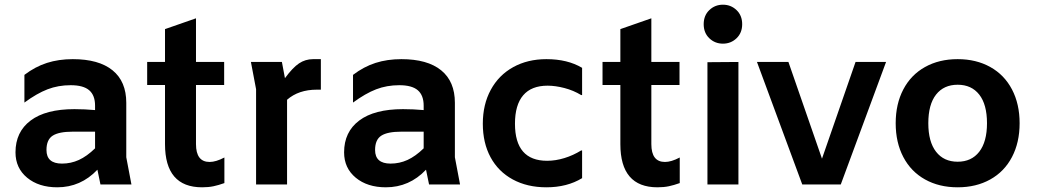

<svg xmlns="http://www.w3.org/2000/svg" viewBox="-20 -786 4420 818"><path d="M408 0 395 -63Q324 12 224 12Q145 12 95.5 -29Q46 -70 46 -137Q46 -224 110.5 -272.5Q175 -321 297 -321Q341 -321 385 -317V-336Q385 -380 360 -401.5Q335 -423 281 -423Q228 -423 182.5 -405.5Q137 -388 84 -349V-467Q130 -502 180 -518Q230 -534 290 -534Q401 -534 459.5 -486.5Q518 -439 518 -348V-116L540 0ZM244 -89Q282 -89 316 -104.5Q350 -120 385 -154V-225H289Q231 -225 204.5 -208Q178 -191 178 -147Q178 -89 244 -89Z M815 -522H935V-424H815V-172Q815 -96 873 -96Q900 -96 936 -115V-6Q911 3 889.5 7.5Q868 12 841 12Q683 12 683 -172V-424H607V-522H683V-662L815 -708Z M1347 -534V-404H1330Q1252 -404 1203 -361V0H1071V-406L1049 -522H1181L1194 -453Q1227 -498 1254 -516Q1281 -534 1314 -534Z M1808 0 1795 -63Q1724 12 1624 12Q1545 12 1495.5 -29Q1446 -70 1446 -137Q1446 -224 1510.5 -272.5Q1575 -321 1697 -321Q1741 -321 1785 -317V-336Q1785 -380 1760 -401.5Q1735 -423 1681 -423Q1628 -423 1582.5 -405.5Q1537 -388 1484 -349V-467Q1530 -502 1580 -518Q1630 -534 1690 -534Q1801 -534 1859.5 -486.5Q1918 -439 1918 -348V-116L1940 0ZM1644 -89Q1682 -89 1716 -104.5Q1750 -120 1785 -154V-225H1689Q1631 -225 1604.5 -208Q1578 -191 1578 -147Q1578 -89 1644 -89Z M2037 -259Q2037 -341 2071 -403.5Q2105 -466 2166.5 -500Q2228 -534 2308 -534Q2398 -534 2460 -497V-381H2456Q2423 -401 2384.5 -411Q2346 -421 2313 -421Q2244 -421 2209 -380Q2174 -339 2174 -259Q2174 -101 2311 -101Q2347 -101 2384.5 -112.5Q2422 -124 2456 -145H2460V-27Q2396 12 2308 12Q2226 12 2164.5 -21.5Q2103 -55 2070 -116Q2037 -177 2037 -259Z M2755 -522H2875V-424H2755V-172Q2755 -96 2813 -96Q2840 -96 2876 -115V-6Q2851 3 2829.5 7.5Q2808 12 2781 12Q2623 12 2623 -172V-424H2547V-522H2623V-662L2755 -708Z M2978 -683Q2978 -720 3002 -743Q3026 -766 3060 -766Q3094 -766 3118 -743Q3142 -720 3142 -683Q3142 -646 3118 -623Q3094 -600 3060 -600Q3026 -600 3002 -623Q2978 -646 2978 -683ZM3126 -522V0H2994V-521Z M3755 -522 3562 0H3398L3205 -522H3339L3482 -110L3625 -522Z M3796 -261Q3796 -343 3828.5 -405Q3861 -467 3921 -500.5Q3981 -534 4060 -534Q4139 -534 4199 -500.5Q4259 -467 4291.5 -405Q4324 -343 4324 -261Q4324 -179 4291.5 -117Q4259 -55 4199 -21.5Q4139 12 4060 12Q3981 12 3921 -21.5Q3861 -55 3828.5 -117Q3796 -179 3796 -261ZM4185 -261Q4185 -341 4152 -383Q4119 -425 4060 -425Q4001 -425 3968 -383Q3935 -341 3935 -261Q3935 -182 3968 -139.5Q4001 -97 4060 -97Q4119 -97 4152 -139.5Q4185 -182 4185 -261Z"/></svg>

Font: AmikoBold
Style: Bold
Weight: 700
Designer: Pablo Impallari, Rodrigo Fuenzalida, Andres Torresi
Foundry: Impallari Type
Version: Version 1.000; ttfautohint (v1.3)